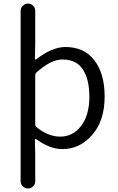

<svg xmlns="http://www.w3.org/2000/svg" viewBox="-20 -813 654 1067"><path d="M94.7 194.3V-752.9Q94.7 -769.5 106.9 -781.2Q119.1 -793 135.7 -793Q152.3 -793 164.1 -781.2Q175.8 -769.5 175.8 -752.9V-573.2L173.8 -485.4Q173.8 -483.4 175.8 -482.4Q177.7 -481.4 179.7 -482.4Q269.5 -551.8 342.8 -551.8Q448.2 -551.8 504.9 -477.5Q561.5 -403.3 561.5 -276.4Q561.5 -142.6 492.7 -63.5Q423.8 15.6 326.2 15.6Q255.9 15.6 179.7 -41Q177.7 -42 175.8 -41Q173.8 -40 173.8 -38.1L175.8 47.9V194.3Q175.8 210.9 164.1 222.7Q152.3 234.4 135.7 234.4Q119.1 234.4 106.9 222.7Q94.7 210.9 94.7 194.3ZM314.5 -53.7Q385.7 -53.7 431.2 -113.8Q476.6 -173.8 476.6 -275.4Q476.6 -372.1 440.4 -427.2Q404.3 -482.4 327.1 -482.4Q261.7 -482.4 181.6 -409.2Q175.8 -404.3 175.8 -397.5V-120.1Q175.8 -112.3 181.6 -107.4Q248 -53.7 314.5 -53.7Z"/></svg>

Font: Gen Jyuu Gothic P Normal
Style: Regular
Weight: 300
Designer: [Source Han Sans]
Ryoko NISHIZUKA  (kana & ideographs); Paul D. Hunt (Latin, Greek & Cyrillic); Wenlong ZHANG  (bopomofo
Version: Version 1.002.20150607